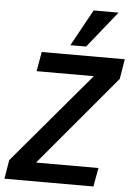

<svg xmlns="http://www.w3.org/2000/svg" viewBox="-63 -1029 743 1075"><g transform="rotate(5 308.0 -491.0)"><path d="M21 -106 452 -615.5H130.5L149.5 -725H616.5L598 -613L172 -105.5H522.5L503.5 0H3.5ZM306 -777 419 -982H559L394.5 -777Z"/></g></svg>

Font: JuliaMono SemiBoldItalic
Style: Regular
Weight: 600
Italic angle: -9°
Monospace: yes
Designer: cormullion
Foundry: corm
Version: Version 0.049; ttfautohint (v1.8.4)